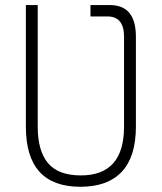

<svg xmlns="http://www.w3.org/2000/svg" viewBox="-20 -713 626 743"><path d="M330.1 -693.4H405.3Q505.9 -693.4 505.9 -571.3V-222.7Q505.9 -106.4 451.2 -48.3Q396.5 9.8 291 9.8Q80.1 9.8 80.1 -222.7V-693.4H126V-222.7Q126 -128.9 166 -81.5Q206.1 -34.2 293 -34.2Q460 -34.2 460 -222.7V-571.3Q460 -649.4 395.5 -649.4H330.1Z"/></svg>

Font: Cascadia Mono ExtraLight
Style: Regular
Weight: 200
Monospace: yes
Designer: Aaron Bell
Foundry: Saja Typeworks
Version: Version 2404.023; ttfautohint (v1.8.4)